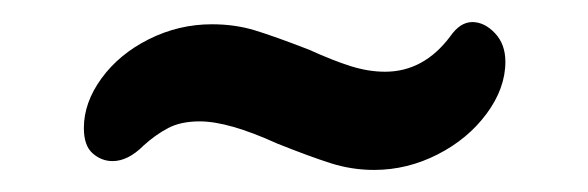

<svg xmlns="http://www.w3.org/2000/svg" viewBox="-20 -344 533 174"><path d="M231 -214Q187 -234 161 -234Q144 -234 132.5 -228Q121 -222 110 -212Q96 -198 82 -198Q72 -198 64 -205Q56 -212 56 -228Q56 -251 72 -273Q88 -295 115 -308.5Q142 -322 172 -322Q193 -322 211 -316.5Q229 -311 260 -299Q282 -289 298 -284Q314 -279 329 -279Q364 -279 388 -311Q397 -324 408 -324Q419 -324 428.5 -314Q438 -304 438 -288Q438 -264 421 -241Q404 -218 376.5 -204Q349 -190 319 -190Q299 -190 280 -196Q261 -202 231 -214Z"/></svg>

Font: AkayaTelivigala
Style: Regular
Weight: 400
Designer: Vaishnavi Murthy Yerkadithaya ( vaishnavimurthy@gmail.com ), Juan Luis Blanco Aristondo ( juan@blancoletters.com )
Version: Version 1.000